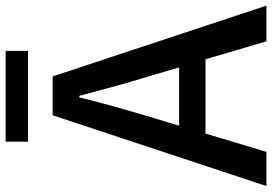

<svg xmlns="http://www.w3.org/2000/svg" viewBox="-158 -758 939 662"><g transform="rotate(-90 311.0 -427.5)"><path d="M208 -279 238 -378C262 -458 285 -539 306 -623H311C333 -540 355 -458 380 -378L409 -279ZM0 22H118L181 -188H437L499 22H622L378 -715H244ZM153 -800H466V-877H153Z"/></g></svg>

Font: コーポレート・ロゴ ver3 Medium
Style: Regular
Weight: 500
Designer: [KANA_main] LOGOTYPE.JP [Source Han Sans] Ryoko NISHIZUKA 西塚涼子 (kana, bopomofo & ideographs); Paul D. Hunt (Latin, Greek
Version: Version 12.001;FEAKit 1.0